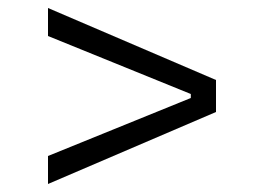

<svg xmlns="http://www.w3.org/2000/svg" viewBox="-20 -590 660 480"><path d="M100 -130V-200L457 -345V-355L100 -500V-570L520 -390V-310Z"/></svg>

Font: Space 7353
Style: Regular
Weight: 400
Designer: Christine Claussen + Ruben Lyon  (Space 7353)
Version: Version 1.000;FEAKit 1.0